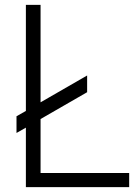

<svg xmlns="http://www.w3.org/2000/svg" viewBox="-20 -770 567 790"><path d="M146.9 -58.3V-280.2L338.5 -390.6V-459.4L146.9 -349V-750H86.5V-313.5L47.9 -291.7V-222.9L86.5 -244.8V0H511.5V-58.3Z"/></svg>

Font: Manrope3 Light
Style: Regular
Weight: 300
Designer: Mikhail Sharanda
Foundry: Mikhail Sharanda
Version: Version 3.000;PS 003.000;hotconv 1.0.88;makeotf.lib2.5.64775